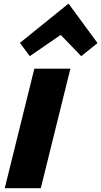

<svg xmlns="http://www.w3.org/2000/svg" viewBox="-20 -992 534 1012"><path d="M494 -765 408 -696 300 -808 137 -696 85 -766 340 -972H342ZM195 0H5L161 -630H351Z"/></svg>

Font: TypoPRO Sinkin Sans
Style: 800 Black Italic
Weight: 900
Italic angle: -112°
Designer: Keith Bates
Foundry: K-Type
Version: Sinkin Sans (version 1.0)  by Keith Bates   •   © 2014   www